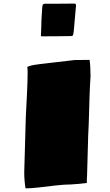

<svg xmlns="http://www.w3.org/2000/svg" viewBox="-20 -1044 618 1079"><path d="M123.5 14.6Q120.1 -5.9 118.2 -28.1Q116.2 -50.3 116.2 -74.7L125 -385.3Q128.9 -463.9 132.1 -527.6Q135.3 -591.3 135.3 -640.6Q135.3 -658.2 133.3 -668Q144.5 -673.3 158.4 -676.5Q172.4 -679.7 199 -683.1Q225.6 -686.5 273.2 -691.9Q320.8 -697.3 398.4 -706.5Q419.9 -706.5 441.2 -707Q462.4 -707.5 483.4 -707.5Q486.3 -687 487.5 -664.6Q488.8 -642.1 488.8 -616.2Q484.9 -554.7 483.2 -502.4Q481.4 -450.2 480.2 -397.7Q479 -345.2 475.6 -282.2L469.2 -54.7Q468.8 -47.4 468.3 -40Q467.8 -32.7 467.8 -24.9Q467.8 -18.6 468.3 -15.6Q445.3 -13.2 423.1 -10.7Q400.9 -8.3 376.5 -7.3Q342.8 -7.3 295.4 -2Q248 3.4 201.7 9Q155.3 14.6 123.5 14.6ZM214.8 -839.8Q210 -839.8 210 -842.8V-844.7Q211.4 -879.4 211.9 -892.6Q212.4 -905.8 212.4 -909.4Q212.4 -913.1 212.4 -917.7Q212.4 -922.4 213.4 -938.7Q214.4 -955.1 216.8 -995.1Q217.8 -1010.3 220 -1016.1Q222.2 -1022 230 -1022.9Q270.5 -1022.9 314.7 -1023.2Q358.9 -1023.4 397.9 -1023.9Q407.2 -1023.9 407.2 -1013.2L394.5 -868.7Q392.6 -853.5 390.9 -847.9Q389.2 -842.3 380.9 -841.3Q341.8 -840.8 300.5 -840.3Q259.3 -839.8 214.8 -839.8Z"/></svg>

Font: Seymour One
Style: Regular
Weight: 400
Designer: Vernon Adams
Foundry: Vernon Adams
Version: Version 1.100; ttfautohint (v1.8.4.7-5d5b);gftools[0.9.33]